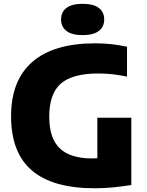

<svg xmlns="http://www.w3.org/2000/svg" viewBox="-20 -977 768 1006"><path d="M476.5 9.5Q256.5 9.5 147.2 -83.8Q38 -177 38 -368Q38 -556 149.8 -653Q261.5 -750 478.5 -750Q567 -750 645.5 -732V-575.5Q608.5 -583.5 571.5 -587.8Q534.5 -592 496 -592Q359.5 -592 298.8 -539Q238 -486 238 -365.5Q238 -252.5 293.2 -199.8Q348.5 -147 461 -147Q475 -147 490 -148V-360H668V-7.5Q619.5 0 571.5 4.8Q523.5 9.5 476.5 9.5ZM413 -793Q356.5 -793 328.2 -814.8Q300 -836.5 300 -875Q300 -914 328.2 -935.5Q356.5 -957 413 -957Q469.5 -957 497.8 -935.5Q526 -914 526 -875Q526 -836.5 497.8 -814.8Q469.5 -793 413 -793Z"/></svg>

Font: Encode Sans XBd
Style: Regular
Weight: 800
Designer: Multiple Designers
Foundry: Impallari Type
Version: Version 3.002; ttfautohint (v1.8.3) -l 8 -r 50 -G 200 -x 14 